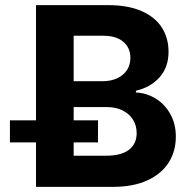

<svg xmlns="http://www.w3.org/2000/svg" viewBox="-20 -727 737 747"><path d="M120.1 -172.9H18.6V-258.8H120.1V-707H401.4Q477.5 -707 530.3 -684.1Q583 -661.1 609.4 -620.4Q635.7 -579.6 635.7 -525.4Q635.7 -465.3 600.8 -426.3Q565.9 -387.2 508.8 -374V-367.2Q549.8 -365.2 585.2 -343.8Q620.6 -322.3 642.3 -283.9Q664.1 -245.6 664.1 -195.3Q664.1 -138.2 636 -94.2Q607.9 -50.3 553 -25.1Q498 0 419.9 0H120.1ZM511.7 -209Q511.7 -238.8 497.3 -261.7Q482.9 -284.7 456.5 -297.6Q430.2 -310.5 394.5 -310.5H266.6V-258.8H361.3V-172.9H266.6V-121.1H390.6Q452.1 -121.1 481.9 -144.3Q511.7 -167.5 511.7 -209ZM487.3 -502Q487.3 -541 459.7 -564.5Q432.1 -587.9 382.8 -587.9H266.6V-411.1H379.9Q410.6 -411.1 435.1 -422.1Q459.5 -433.1 473.4 -453.6Q487.3 -474.1 487.3 -502Z"/></svg>

Font: Pretendard Std
Style: Bold
Weight: 700
Designer: Base glyphs from Inter by Rasmus Andersson; Hangeul glyphs from Noto Sans CJK(Source Han Sans) by Jang Soo-young and Kan
Foundry: Kil Hyung-jin
Version: Version 1.309